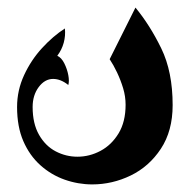

<svg xmlns="http://www.w3.org/2000/svg" viewBox="-20 -282 500 506"><path d="M223 204Q186 204 150.5 191.5Q115 179 86.5 153.5Q58 128 41.5 90Q25 52 25 0Q25 -44 43.5 -84Q62 -124 91 -155.5Q120 -187 151 -207Q153 -188 148 -169.5Q143 -151 131 -135Q142 -130 149.5 -115Q157 -100 160 -84Q163 -68 160 -58Q150 -66 140 -70Q130 -74 120 -74Q98 -74 82 -52.5Q66 -31 66 0Q66 44 83 73.5Q100 103 127 117Q154 131 184 131Q216 131 245 115.5Q274 100 292.5 69.5Q311 39 311 -6Q311 -28 304.5 -49.5Q298 -71 288.5 -91Q279 -111 269 -126L337 -262Q375 -216 405 -154.5Q435 -93 435 -5Q435 63 404 110Q373 157 324.5 180.5Q276 204 223 204Z"/></svg>

Font: Reem Kufi Fun
Style: Regular
Weight: 400
Designer: Khaled Hosny
Version: Version 1.005